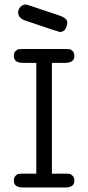

<svg xmlns="http://www.w3.org/2000/svg" viewBox="-20 -827 390 847"><path d="M41 -29.8Q41 -43.9 48.6 -51.5Q56.2 -59.1 62.5 -60.1Q68.8 -61 81.1 -61H140.1V-549.8H81.1Q41 -549.8 41 -580.1Q41 -594.2 48.6 -601.6Q56.2 -608.9 62.5 -609.9Q68.8 -610.8 81.1 -610.8H268.1Q280.3 -610.8 286.6 -609.9Q293 -608.9 300.5 -601.6Q308.1 -594.2 308.1 -580.1Q308.1 -550.3 268.1 -549.8H209V-61H268.1Q280.3 -61 286.6 -60.1Q293 -59.1 300.5 -51.5Q308.1 -43.9 308.1 -29.8Q308.1 0 268.1 0H81.1Q41 0 41 -29.8ZM60.1 -772Q60.1 -786.1 70.1 -796.6Q80.1 -807.1 94.2 -807.1Q99.1 -807.1 247.1 -756.8Q276.9 -745.6 276.9 -727.1Q276.9 -714.8 269 -700.4Q261.2 -686 244.1 -686H243.2Q240.2 -686 92.8 -735.8Q60.1 -747.1 60.1 -772Z"/></svg>

Font: CMU Typewriter Text Variable Width
Style: Medium
Weight: 500
Version: Version 0.7.0